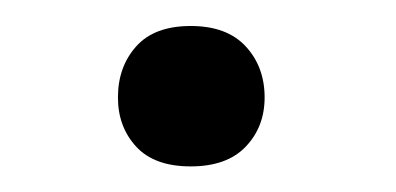

<svg xmlns="http://www.w3.org/2000/svg" viewBox="-20 -122 303 147"><path d="M70.3 -47.4Q70.3 -70.8 84.2 -86.4Q98.1 -102.1 126 -102.1Q153.8 -102.1 168.2 -86.4Q182.6 -70.8 182.6 -47.4Q182.6 -24.9 168.2 -9.8Q153.8 5.4 126 5.4Q98.1 5.4 84.2 -9.8Q70.3 -24.9 70.3 -47.4Z"/></svg>

Font: Mardoto
Style: Regular
Weight: 400
Designer: Christian Robertson, Vahan Hovhannisyan
Foundry: Google
Version: Version 1.000